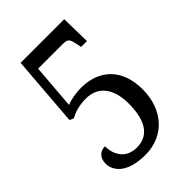

<svg xmlns="http://www.w3.org/2000/svg" viewBox="-214 -805 906 906"><g transform="rotate(-45 238.5 -352.0)"><path d="M208 10C334 10 417 -84 417 -218C417 -358 333 -429 217 -429C175 -429 139 -420 119 -412L137 -636H303C338 -636 340 -624 348 -589L353 -565H392L389 -714H98L70 -360L90 -351C112 -363 145 -377 197 -377C273 -377 323 -323 323 -218C323 -87 271 -43 203 -43C134 -43 101 -94 101 -154C65 -154 45 -129 45 -93C45 -50 81 10 208 10Z"/></g></svg>

Font: Noto Serif Lao Cond
Style: Regular
Weight: 400
Width: 3
Designer: Monotype Design Team
Foundry: Monotype Imaging Inc.
Version: Version 2.004